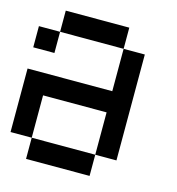

<svg xmlns="http://www.w3.org/2000/svg" viewBox="-114 -876 895 973"><g transform="rotate(15 333.5 -389.0)"><path d="M444.4 -666.7H111.1V-777.8H444.4ZM111.1 -555.6H0V-666.7H111.1ZM444.4 -444.4V-666.7H555.6V-111.1H444.4V-333.3H111.1V-111.1H0V-444.4ZM444.4 0H111.1V-111.1H444.4Z"/></g></svg>

Font: Pixeloid Mono
Style: Regular
Weight: 400
Monospace: yes
Designer: GGBotNet
Foundry: GGBotNet
Version: 0.5